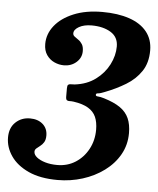

<svg xmlns="http://www.w3.org/2000/svg" viewBox="-76 -806 710 863"><g transform="rotate(5 279.0 -375.0)"><path d="M-22.5 -161.5Q-22.5 -117 4.5 -77.8Q31.5 -38.5 84.5 -14.2Q137.5 10 216 10Q274.5 10 328.5 -7Q382.5 -24 425.2 -55.5Q468 -87 492.8 -130.8Q517.5 -174.5 517.5 -227.5Q517.5 -267 505.2 -294.5Q493 -322 465.8 -341Q438.5 -360 392.5 -374Q374.5 -379.5 364.2 -379.8Q354 -380 354 -386.5Q354 -393.5 363 -393.8Q372 -394 394 -403Q443.5 -422 486 -447.8Q528.5 -473.5 554.2 -511.8Q580 -550 580 -606Q580 -656 552.2 -690.5Q524.5 -725 473 -742.5Q421.5 -760 351 -760Q276.5 -760 221.8 -737.2Q167 -714.5 137.2 -677Q107.5 -639.5 107.5 -594.5Q107.5 -564.5 121.2 -544.8Q135 -525 156 -515.5Q177 -506 199 -506Q232.5 -506 255.5 -526.5Q278.5 -547 278.5 -576.5Q278.5 -596.5 271.2 -608Q264 -619.5 254 -626.2Q244 -633 236.5 -638.8Q229 -644.5 229 -653Q229 -670 251.5 -682.8Q274 -695.5 308.5 -695.5Q360.5 -695.5 394.8 -674.5Q429 -653.5 429 -611Q429 -569.5 408.2 -529Q387.5 -488.5 348.8 -459.8Q310 -431 255.5 -424.5Q245.5 -423.5 238 -423.8Q230.5 -424 226.2 -420.5Q222 -417 222 -404.5V-367.5Q222 -354.5 226.5 -351Q231 -347.5 239 -348Q247 -348.5 257.5 -347Q299 -341 323.5 -326.2Q348 -311.5 358.5 -287.8Q369 -264 369 -230Q369 -182 348 -142.8Q327 -103.5 290.8 -80.2Q254.5 -57 208.5 -57Q178 -57 153.8 -64.2Q129.5 -71.5 115.5 -83Q101.5 -94.5 101.5 -108Q101.5 -116.5 108.5 -122.8Q115.5 -129 125 -136Q134.5 -143 141.5 -154.2Q148.5 -165.5 148.5 -184.5Q148.5 -216.5 126.5 -235.8Q104.5 -255 69 -255Q30.5 -255 4 -230Q-22.5 -205 -22.5 -161.5Z"/></g></svg>

Font: Besley
Style: Bold Italic
Weight: 700
Italic angle: -13°
Designer: Owen Earl
Foundry: indestructible type*
Version: Version 2.001